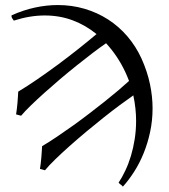

<svg xmlns="http://www.w3.org/2000/svg" viewBox="-20 -647 657 746"><path d="M530.3 -418.5Q552.7 -368.2 562.7 -320.1Q572.8 -272 572.8 -226.1Q572.8 -178.2 563.2 -134Q553.7 -89.8 537.8 -51Q522 -12.2 501 20.5Q480 53.2 457.5 78.1Q453.6 73.2 448.5 69.8Q443.4 66.4 440.9 62.5Q454.6 42 467 15.6Q479.5 -10.7 488.8 -41.5Q498 -72.3 503.4 -106.7Q508.8 -141.1 508.8 -177.7Q508.8 -201.7 506.1 -226.3Q503.4 -251 498 -276.4Q476.1 -261.2 446 -239Q416 -216.8 382.8 -190.4Q349.6 -164.1 315.4 -135.5Q281.2 -106.9 250.5 -79.6Q219.7 -52.2 194.6 -27.8Q169.4 -3.4 154.8 14.6L135.3 9.3Q136.7 0 138.2 -11.5Q139.6 -22.9 140.6 -35.2Q141.6 -47.4 142.3 -58.8Q143.1 -70.3 143.6 -79.1Q170.9 -95.2 201.7 -116Q232.4 -136.7 264.2 -159.4Q295.9 -182.1 327.1 -206.1Q358.4 -230 387 -252.7Q415.5 -275.4 439.7 -295.9Q463.9 -316.4 481.4 -332.5Q478 -341.3 474.4 -349.9Q470.7 -358.4 466.8 -367.2Q451.7 -399.4 432.9 -427.2Q414.1 -455.1 392.1 -479Q368.7 -462.9 339.1 -440.4Q309.6 -418 277.6 -392.3Q245.6 -366.7 213.4 -339.4Q181.2 -312 152.3 -286.1Q123.5 -260.3 99.9 -237.3Q76.2 -214.4 62 -197.3L42.5 -202.6Q43.9 -211.9 45.4 -223.4Q46.9 -234.9 47.9 -247.1Q48.8 -259.3 49.6 -270.8Q50.3 -282.2 50.8 -291Q85.9 -312 126.7 -340.1Q167.5 -368.2 208.3 -398.4Q249 -428.7 287.1 -459Q325.2 -489.3 355 -514.6Q312.5 -549.3 262.2 -568.1Q211.9 -586.9 153.8 -586.9Q125 -586.9 95.2 -582Q65.4 -577.1 33.7 -566.9Q29.8 -571.8 26.9 -576.7Q23.9 -581.5 24.9 -587.4Q70.8 -607.9 116 -617.7Q161.1 -627.4 204.6 -627.4Q258.8 -627.4 308.1 -613Q357.4 -598.6 399.7 -571.5Q441.9 -544.4 475.1 -505.6Q508.3 -466.8 530.3 -418.5Z"/></svg>

Font: Gentium Unicode
Style: Regular
Weight: 400
Version: Version 1.009